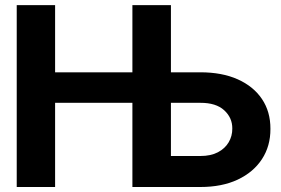

<svg xmlns="http://www.w3.org/2000/svg" viewBox="-20 -748 1124 768"><path d="M46.9 0V-727.5H200.4V-458.8H572.5V-336.7H200.4V0ZM608.4 -458.8H781.4Q868 -458.8 930.8 -430.8Q993.6 -402.7 1027.8 -352Q1062 -301.3 1061.7 -232.4Q1062 -163.7 1027.8 -111.4Q993.6 -59.1 930.8 -29.5Q868 0 781.4 0H509.6V-727.5H663.7V-124H781.4Q823.2 -124 851.7 -139Q880.1 -153.9 894.8 -179Q909.5 -204.1 909.2 -234Q909.5 -277.1 876.6 -307.1Q843.8 -337 781.4 -336.7H608.4Z"/></svg>

Font: Inter Tight
Style: Regular
Weight: 400
Designer: Rasmus Andersson
Foundry: rsms
Version: Version 3.002